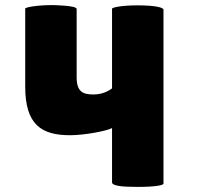

<svg xmlns="http://www.w3.org/2000/svg" viewBox="-20 -728 778 754"><path d="M622 -690C622 -699 587 -707 520 -707C453 -707 420 -698 420 -694V-381C403 -368 378 -357 347 -357C305 -357 281 -368 281 -425V-693C281 -707 185 -708 185 -708C129 -708 79 -700 79 -694V-388C79 -238 143 -197 255 -197C313 -197 400 -214 420 -225V-12C420 1 453 6 520 6C587 6 622 0 622 -7Z"/></svg>

Font: Lilita 2
Style: Regular
Weight: 400
Designer: Juan Montoreano
Foundry: Juan Montoreano
Version: Version 2.001